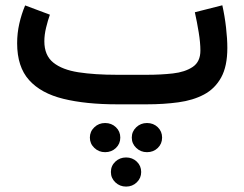

<svg xmlns="http://www.w3.org/2000/svg" viewBox="-20 -395 925 727"><path d="M593.8 126Q593.8 149.4 577.4 165.3Q561 181.2 536.6 181.2Q512.7 181.2 495.8 165Q479 148.9 479 126Q479 103 495.8 86.9Q512.7 70.8 536.6 70.8Q561 70.8 577.4 86.7Q593.8 102.5 593.8 126ZM435.5 126Q435.5 149.4 418.9 165.3Q402.3 181.2 377.9 181.2Q354 181.2 337.2 165Q320.3 148.9 320.3 126Q320.3 103 337.2 86.9Q354 70.8 377.9 70.8Q402.3 70.8 418.9 86.7Q435.5 102.5 435.5 126ZM514.6 256.3Q514.6 279.3 498 295.4Q481.4 311.5 457.5 311.5Q433.6 311.5 416.7 295.4Q399.9 279.3 399.9 256.3Q399.9 232.9 416.7 217Q433.6 201.2 457.5 201.2Q481.4 201.2 498 217Q514.6 232.9 514.6 256.3ZM536.1 0H422.9Q304.7 0 220 -20.8Q135.3 -41.5 90.1 -91.8Q44.9 -142.1 44.9 -231.4Q44.9 -269.5 53.2 -305.9Q61.5 -342.3 75.2 -374.5L168.9 -339.4Q161.1 -317.4 154.5 -290.3Q147.9 -263.2 147.9 -238.8Q147.9 -185.5 181.6 -158.2Q215.3 -130.9 277.1 -121.3Q338.9 -111.8 422.9 -111.8H537.1Q588.4 -111.8 634.5 -116.9Q680.7 -122.1 709.7 -141.6Q738.8 -161.1 738.8 -203.6Q738.8 -233.4 732.4 -272.5Q726.1 -311.5 717.8 -348.6L821.8 -375Q831.1 -333.5 835.9 -290.8Q840.8 -248 840.8 -213.4Q840.8 -144 817.4 -101.6Q793.9 -59.1 752.4 -37.1Q710.9 -15.1 655.5 -7.6Q600.1 0 536.1 0Z"/></svg>

Font: Vazirmatn RD Medium
Style: Regular
Weight: 500
Designer: Saber Rastikerdar
Foundry: Saber Rastikerdar
Version: Version 33.003